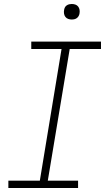

<svg xmlns="http://www.w3.org/2000/svg" viewBox="-20 -944 540 964"><path d="M22 0V-37H180L289 -698H137V-735H487V-698H330L220 -37H372V0ZM340 -846Q331 -846 322.5 -849Q314 -852 308.5 -859Q303 -866 301.5 -875.5Q300 -885 302 -895Q303 -901 306 -907Q309 -913 315 -917Q321 -921 327.5 -922.5Q334 -924 340 -924Q350 -924 358.5 -921Q367 -918 372.5 -911Q378 -904 379.5 -894.5Q381 -885 379 -875Q378 -869 374.5 -863Q371 -857 365.5 -853Q360 -849 353.5 -847.5Q347 -846 340 -846Z"/></svg>

Font: Iosevka Slab Extralight
Style: Italic
Weight: 200
Italic angle: -9°
Monospace: yes
Designer: Belleve Invis
Foundry: Belleve Invis
Version: Version 11.1.1; ttfautohint (v1.8.3)